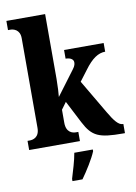

<svg xmlns="http://www.w3.org/2000/svg" viewBox="-104 -826 787 1113"><g transform="rotate(-10 289.5 -269.5)"><path d="M14 0H313V-54H299C280 -54 242 -62 242 -120V-197L272 -238L340 -106C386 -17 426 0 566 0H578V-54H575C550 -54 526 -84 494 -139L377 -338L424 -400C468 -460 506 -485 547 -485V-536H314V-485C342 -485 360 -473 360 -456C360 -449 360 -436 344 -416L237 -273C239 -286 242 -343 242 -378V-760H14V-706H27C45 -706 84 -698 84 -646V-118C84 -62 46 -54 27 -54H14ZM230 208V221H289C320 178 361 113 378 71V61H269C262 105 242 168 230 208Z"/></g></svg>

Font: Noto Serif Sinhala Condensed ExtraBold
Style: Regular
Weight: 800
Width: 3
Designer: Jelle Bosma - Monotype Design Team
Foundry: Monotype Imaging Inc.
Version: Version 2.007